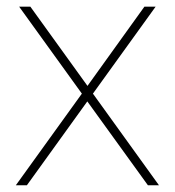

<svg xmlns="http://www.w3.org/2000/svg" viewBox="-20 -548 518 568"><path d="M238.8 -293.9 407.2 -528.3H440.4L254.9 -271L450.2 0H417.5L238.3 -248L59.6 0H26.9L222.2 -271L36.6 -528.3H69.8Z"/></svg>

Font: TypoPRO Roboto
Style: Regular
Weight: 250
Designer: Google
Version: Version 2.136; 2016